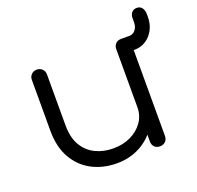

<svg xmlns="http://www.w3.org/2000/svg" viewBox="-118 -787 942 919"><g transform="rotate(-20 352.5 -327.5)"><path d="M328 6Q257 6 201 -23.5Q145 -53 112.5 -110Q80 -167 80 -249V-509Q80 -525 91 -536Q102 -547 118 -547Q135 -547 146 -536Q157 -525 157 -509V-249Q157 -187 180.5 -147Q204 -107 244.5 -87Q285 -67 336 -67Q385 -67 424.5 -86Q464 -105 487 -138Q510 -171 510 -213H565Q562 -150 530.5 -100.5Q499 -51 446 -22.5Q393 6 328 6ZM548 0Q531 0 520.5 -10.5Q510 -21 510 -39V-509Q510 -526 520.5 -536.5Q531 -547 548 -547Q565 -547 576 -536.5Q587 -526 587 -509V-39Q587 -21 576 -10.5Q565 0 548 0ZM547 -476V-547H591Q609 -547 621.5 -562Q634 -577 634 -602V-623Q634 -639 643.5 -650Q653 -661 669 -661Q687 -661 696 -648Q705 -635 705 -617V-602Q705 -566 690 -537.5Q675 -509 649.5 -492.5Q624 -476 591 -476Z"/></g></svg>

Font: Comfortaa
Style: Regular
Weight: 400
Designer: Johan Aakerlund
Foundry: Johan Aakerlund
Version: Version 3.104; ttfautohint (v1.8.1.43-b0c9)